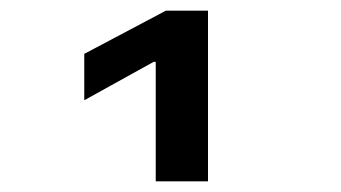

<svg xmlns="http://www.w3.org/2000/svg" viewBox="-20 -750 640 360"><path d="M272 -410V-634H268L138 -562V-649L291 -730H370V-410Z"/></svg>

Font: M PLUS Code Latin Expanded Medium
Style: Regular
Weight: 500
Width: 7
Designer: Coji Morishita
Foundry: UNDERFOREST DESIGN
Version: Version 1.002; ttfautohint (v1.8.3)